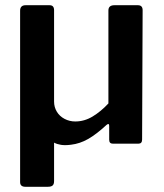

<svg xmlns="http://www.w3.org/2000/svg" viewBox="-20 -550 628 735"><path d="M268 -85Q303 -85 334.5 -104Q366 -123 395 -154V-510Q395 -530 418 -530H508Q526 -530 526 -511L524 -16Q524 0 510 0H412Q398 0 398 -15V-68Q398 -74 395.5 -75Q393 -76 388 -72Q349 -36 317.5 -18Q286 0 252 4Q229 7 213.5 4.5Q198 2 187 -4V143Q187 155 181.5 160Q176 165 163 165H77Q57 165 57 147V-509Q57 -530 78 -530H170Q187 -530 187 -511V-161Q187 -140 197.5 -122.5Q208 -105 227 -95Q246 -85 268 -85Z"/></svg>

Font: Libre Franklin Thin SemiBold
Style: Regular
Weight: 600
Version: Version 3.000